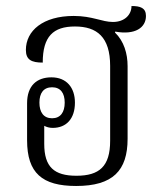

<svg xmlns="http://www.w3.org/2000/svg" viewBox="-20 -608 525 638"><path d="M233 10C355 10 404 -41 404 -147V-388C404 -430 392 -471 362 -500L363 -503C429 -491 465 -516 465 -555C465 -582 446 -588 417 -588C417 -560 395 -535 355 -535C319 -535 287 -555 225 -555C123 -555 66 -506 66 -442C66 -409 85 -400 122 -400C122 -487 157 -520 229 -520C302 -520 346 -485 346 -389V-140C346 -55 310 -24 234 -24C160 -24 127 -53 127 -130V-190C134 -186 144 -183 155 -183C201 -183 229 -214 229 -267C229 -317 201 -351 151 -351C102 -351 70 -323 70 -265V-142C70 -33 120 10 233 10ZM153 -215C125 -215 111 -235 111 -267C111 -299 125 -318 153 -318C181 -318 195 -299 195 -267C195 -235 181 -215 153 -215Z"/></svg>

Font: Noto Serif Thai Condensed Light
Style: Regular
Weight: 300
Width: 3
Designer: Monotype Design Team
Foundry: Monotype Imaging Inc.
Version: Version 2.002